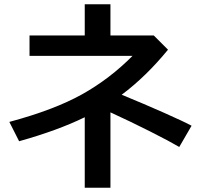

<svg xmlns="http://www.w3.org/2000/svg" viewBox="-20 -831 934 904"><path d="M500 -302V53H379V-279Q252 -217 70 -166L24 -257Q236 -314 366.5 -387Q497 -460 604 -568H119V-664H379V-811H500V-664H704L771 -597Q667 -470 553 -385Q660 -341 753.5 -299.5Q847 -258 882 -239L824 -139Q782 -164 689 -211Q596 -258 500 -302Z"/></svg>

Font: 카카오 큰글씨 ExtraBold
Style: Regular
Weight: 800
Designer: Park Young-rak; Lee Sang-min; Kim Jung-jin; Min Bon; Park Min-gyu;
Foundry: Kakao Corporation
Version: Version 2.003